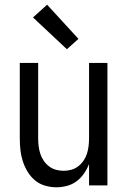

<svg xmlns="http://www.w3.org/2000/svg" viewBox="-20 -787 540 815"><path d="M220 8Q195 8 171 1Q147 -6 128.5 -21.5Q110 -37 97 -58.5Q84 -80 76.5 -103.5Q69 -127 66.5 -151.5Q64 -176 64 -200V-520H142V-200Q142 -183 144 -166.5Q146 -150 151 -134.5Q156 -119 165.5 -105Q175 -91 188 -81Q201 -71 217 -66.5Q233 -62 250 -62Q267 -62 283 -66.5Q299 -71 312 -81Q325 -91 334.5 -105Q344 -119 349 -134.5Q354 -150 356 -166.5Q358 -183 358 -200V-520H436V0H358V-91Q350 -70 337 -51Q324 -32 305.5 -18Q287 -4 264.5 2Q242 8 220 8ZM264 -578 120 -713 180 -767 313 -622Z"/></svg>

Font: Zed Sans
Style: Regular
Weight: 400
Designer: Belleve Invis
Foundry: Belleve Invis
Version: Version 1.0.0; ttfautohint (v1.8.4)